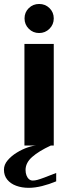

<svg xmlns="http://www.w3.org/2000/svg" viewBox="-68 -723 341 954"><path d="M53.4 0V-504.7H199.1V0ZM126.4 -558.9Q96.1 -558.9 75 -580.1Q53.9 -601.2 53.9 -631.5Q53.9 -661.8 75 -682.6Q96.1 -703.3 126.5 -703.3Q156.9 -703.3 178 -682.6Q199.1 -661.8 199.1 -631.5Q199.1 -601.2 177.9 -580.1Q156.7 -558.9 126.4 -558.9ZM74.7 210.3Q40.3 210.3 12.3 199.9Q-15.7 189.6 -32 169.4Q-48.4 149.2 -48.4 120Q-48.4 95.4 -30.1 73.7Q-11.8 52 15.3 35.4Q42.4 18.7 69.8 9.4Q97.3 0 115.3 0H184.7Q124.7 27.8 91.8 56.9Q59 85.9 59 121.5Q59 136.3 63.5 148.3Q68 160.3 76.1 167.2Q84.1 174.1 94.7 174.1Q105.4 174.1 118.1 170.7Q130.7 167.3 152.3 159.2Q173.8 151.1 211.2 136.4V178Q176.5 192.6 140.8 201.5Q105.1 210.3 74.7 210.3Z"/></svg>

Font: Russolo 10pt ExtraLight
Style: Regular
Weight: 200
Designer: Micah Stupak-Hahn
Version: Version 1.000